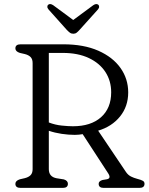

<svg xmlns="http://www.w3.org/2000/svg" viewBox="-20 -916 724 936"><path d="M605 -465.5Q605 -397.5 565.2 -348.2Q525.5 -299 458.5 -279L594.5 -77Q604.5 -62.5 618.5 -55.5Q632.5 -48.5 648 -44.5Q669.5 -39 677 -34.2Q684.5 -29.5 684.5 -20Q684.5 0 659.5 0H485.5Q461 0 461 -20Q461 -33 479.5 -38.5L500.5 -42Q523 -46 508 -70L383 -262Q374 -260.5 364.5 -259.5Q355 -258.5 344.5 -258.5Q314 -258.5 280.5 -263.5Q247 -268.5 218 -278.5V-91.5Q218 -54 256 -47L291 -41.5Q311 -35.5 311 -20Q311 0 286 0H80.5Q55 0 55 -20Q55 -35 77 -42L101 -47.5Q119 -52 129 -62Q139 -72 139 -91.5V-608.5Q139 -628 129 -638Q119 -648 101 -652.5L77 -658Q55 -665 55 -680Q55 -700 80.5 -700H288.5Q388.5 -700 459.2 -668.8Q530 -637.5 567.5 -584.5Q605 -531.5 605 -465.5ZM218 -658V-319Q249 -307 281.2 -303.8Q313.5 -300.5 335.5 -300.5Q423 -300.5 472.5 -344.5Q522 -388.5 522 -466Q522 -521.5 494 -564.8Q466 -608 413.2 -633Q360.5 -658 286 -658ZM368.5 -771Q360.5 -762 353.8 -756.8Q347 -751.5 337.5 -751.5Q327.5 -751.5 320.5 -756.8Q313.5 -762 305 -771L216.5 -870Q210.5 -877 210.8 -883.5Q211 -890 215 -893Q224.5 -900.5 239.5 -890.5L337 -818.5L434.5 -890.5Q449.5 -900.5 459 -893Q463 -890 463.2 -883.5Q463.5 -877 457.5 -870Z"/></svg>

Font: Fraunces 9pt SuperSoft Light
Style: Regular
Weight: 300
Version: Version 1.000;[b76b70a41]